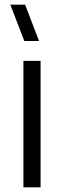

<svg xmlns="http://www.w3.org/2000/svg" viewBox="-20 -800 273 820"><path d="M153.3 0H80V-540H153.3ZM146.8 -625H83.8L24.2 -780H87.2Z"/></svg>

Font: Manrope Variable Light
Style: Regular
Weight: 200
Designer: Mikhail Sharanda
Foundry: Mikhail Sharanda
Version: Version 4.505